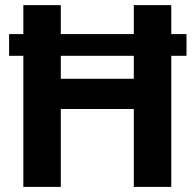

<svg xmlns="http://www.w3.org/2000/svg" viewBox="-20 -731 760 751"><path d="M709.5 -597.7V-512.7H15.6V-597.7ZM543.9 -422.9V-304.7H175.8V-422.9ZM217.8 -710.9V0H71.3V-710.9ZM649.9 -710.9V0H503.4V-710.9Z"/></svg>

Font: RobotoDEMO
Style: Regular
Weight: 400
Designer: Christian Robertson
Foundry: Google
Version: Version 2.136